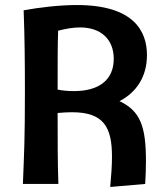

<svg xmlns="http://www.w3.org/2000/svg" viewBox="-20 -731 652 763"><path d="M74 -690C78 -582 79 -483 79 -371C79 -177 76 -128 71 0H212C209 -86 209 -172 209 -282C230 -284 251 -285 266 -285C393 -285 425 -225 425 -108C425 -72 422 -32 418 12L557 0C559 -33 560 -62 560 -91C560 -228 538 -290 455 -329C524 -365 564 -428 564 -512C564 -606 513 -711 285 -711C215 -711 133 -701 74 -690ZM298 -622C382 -622 432 -574 432 -497C432 -413 373 -369 274 -369C249 -369 228 -371 209 -375V-388C209 -486 209 -553 211 -609C242 -617 271 -622 298 -622Z"/></svg>

Font: CantoraOne
Style: Regular
Weight: 400
Designer: Pablo Impallari, Rodrigo Fuenzalida
Foundry: Pablo Impallari
Version: Version 1.001